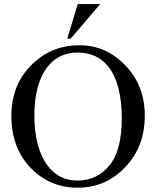

<svg xmlns="http://www.w3.org/2000/svg" viewBox="-20 -897 762 933"><path d="M365.7 -677.2Q494.6 -677.2 589.1 -579.3Q683.6 -481.4 683.6 -335Q683.6 -184.1 588.4 -84.5Q493.2 15.1 357.9 15.1Q221.2 15.1 128.2 -82Q35.2 -179.2 35.2 -333.5Q35.2 -491.2 142.6 -590.8Q235.8 -677.2 365.7 -677.2ZM356.4 -641.6Q267.6 -641.6 213.9 -575.7Q147 -493.7 147 -335.4Q147 -173.3 216.3 -85.9Q269.5 -19.5 356.9 -19.5Q450.2 -19.5 511 -92.3Q571.8 -165 571.8 -321.8Q571.8 -491.7 504.9 -575.2Q451.2 -641.6 356.4 -641.6ZM467.3 -877.4 323.2 -709H306.6L357.9 -877.4Z"/></svg>

Font: Jameel Khushkhati
Style: Regular
Weight: 400
Version: Version 3.5